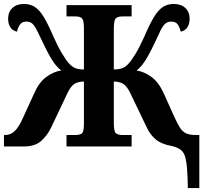

<svg xmlns="http://www.w3.org/2000/svg" viewBox="-20 -740 1036 970"><path d="M929 210Q928 145 924.5 106Q921 67 913 45.5Q905 24 888.5 13.5Q872 3 845 -3Q795 -12 767 -35.5Q739 -59 722 -95L639 -268Q621 -306 601.5 -317Q582 -328 555 -328V-120Q555 -78 564.5 -68Q574 -58 599 -58H645V0H316V-58H361Q385 -58 394.5 -67Q404 -76 404 -115V-328Q377 -328 357.5 -317Q338 -306 320 -268L238 -95Q218 -54 187 -27Q156 0 100 0H0V-58H7Q34 -58 55.5 -79Q77 -100 99 -151L153 -269Q177 -324 213.5 -351Q250 -378 290 -384Q268 -400 248 -429.5Q228 -459 198 -522Q179 -562 167 -586Q155 -610 143.5 -620.5Q132 -631 113 -631Q91 -631 80.5 -615.5Q70 -600 66 -580Q43 -585 32 -602.5Q21 -620 21 -645Q21 -680 43 -700Q65 -720 101 -720Q133 -720 156.5 -704.5Q180 -689 201.5 -653.5Q223 -618 249 -557Q273 -503 295 -467Q317 -431 330 -418Q346 -401 362.5 -395Q379 -389 404 -389V-598Q404 -637 394.5 -647Q385 -657 361 -657H316V-714H645V-657H599Q574 -657 564.5 -646.5Q555 -636 555 -594V-389Q579 -389 596.5 -395Q614 -401 629 -418Q642 -431 664 -467Q686 -503 710 -557Q736 -618 757.5 -653.5Q779 -689 802.5 -704.5Q826 -720 858 -720Q894 -720 916 -700Q938 -680 938 -645Q938 -620 927 -602.5Q916 -585 893 -580Q889 -600 878.5 -615.5Q868 -631 846 -631Q827 -631 815 -620.5Q803 -610 791 -586Q779 -562 761 -522Q731 -459 711 -429.5Q691 -400 670 -384Q709 -378 745.5 -351Q782 -324 807 -269L860 -151Q876 -115 889.5 -94.5Q903 -74 921 -66Q939 -58 969 -58H987V210Z"/></svg>

Font: Noto Serif Condensed Black
Style: Regular
Weight: 900
Width: 3
Designer: Monotype Design Team
Foundry: Monotype Imaging Inc.
Version: Version 2.015; ttfautohint (v1.8.4.7-5d5b)